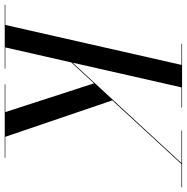

<svg xmlns="http://www.w3.org/2000/svg" viewBox="-49 -781 790 812"><g transform="rotate(90 346.0 -375.0)"><path d="M-40 -2.5H45.5L214.5 -747.5H125V-750H395V-747.5H309.5L205 -287L630 -747.5H492V-750H732V-747.5H634L364.5 -455L518.5 -2.5H607V0H297V-2.5H414L292.5 -377.5L204 -281.5L140.5 -2.5H230V0H-40Z"/></g></svg>

Font: Bodoni* 72pt
Style: Italic
Weight: 400
Italic angle: -13°
Version: Version 2.3